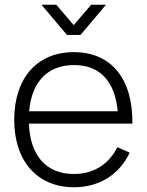

<svg xmlns="http://www.w3.org/2000/svg" viewBox="-20 -775 619 810"><path d="M427 -755H364.5L291 -669L217.5 -755H155L262.5 -627.5H319.5ZM538.5 -253.5C541 -443 449 -555 291.5 -555C136.5 -555 40 -446 40 -269C40 -95 137.5 15 292.5 15C397.5 15 483.5 -38 527 -131L475 -154C438.5 -81 374.5 -41 291.5 -41C175 -41 107 -118.5 102 -253.5ZM292.5 -500.5C401.5 -500.5 465 -432.5 476.5 -305.5H103C113.5 -430 180.5 -500.5 292.5 -500.5Z"/></svg>

Font: Hauora Light
Style: Regular
Weight: 300
Designer: Wayne Shih
Foundry: WCYS
Version: Version 1.001;hotconv 1.0.109;makeotfexe 2.5.65596